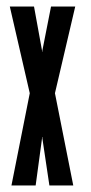

<svg xmlns="http://www.w3.org/2000/svg" viewBox="-20 -567 278 587"><path d="M15 0H89L108.5 -144V-148H109.5V-144L131 0H204L148 -282L210 -547H136L109.5 -412.5V-409H108.5V-412.5L84 -547H10L71 -282Z"/></svg>

Font: League Gothic Condensed
Style: Regular
Weight: 400
Width: 3
Designer: The League of Moveable Type
Version: Version 1.600; ttfautohint (v1.8.3)